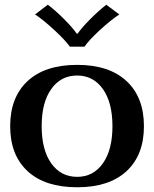

<svg xmlns="http://www.w3.org/2000/svg" viewBox="-20 -781 652 811"><path d="M128 -720 182 -761Q214 -737 250 -701Q286 -665 304 -639H308Q326 -665 362 -701Q398 -737 429 -761L484 -720Q450 -698 403 -655Q356 -612 337 -584H275Q256 -611 209 -654.5Q162 -698 128 -720ZM23 -248Q23 -370 96.5 -438.5Q170 -507 306 -507Q441 -507 514.5 -438.5Q588 -370 588 -248Q588 -126 514.5 -58Q441 10 306 10Q170 10 96.5 -58Q23 -126 23 -248ZM455 -248Q455 -348 414.5 -405Q374 -462 306 -462Q237 -462 196.5 -405Q156 -348 156 -248Q156 -148 196.5 -91Q237 -34 306 -34Q374 -34 414.5 -91Q455 -148 455 -248Z"/></svg>

Font: Trirong SemiBold
Style: Regular
Weight: 600
Designer: Katatrad Team
Foundry: CadsonDemak
Version: Version 1.001